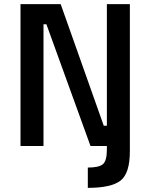

<svg xmlns="http://www.w3.org/2000/svg" viewBox="-20 -705 726 927"><path d="M79 0V-685H273L481 -98H496V-685H607V25Q607 132 562 167Q517 202 404 202V104Q457 104 476.5 88Q496 72 496 17V0H417L204 -588H190V0Z"/></svg>

Font: Titillium Web[RUS by Daymarius]
Style: Regular
Weight: 600
Designer: Cyrillization by Daymarius
Foundry: Cyrillization by Daymarius
Version: Version 1.002 September 11, 2018